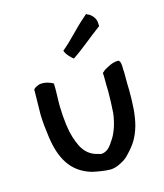

<svg xmlns="http://www.w3.org/2000/svg" viewBox="-113 -864 791 925"><g transform="rotate(-15 283.0 -401.5)"><path d="M66 -367C67 -329 71 -292 76 -257C91 -143 134 -65 235 -36C259 -31 296 -24 325 -24C339 -25 352 -28 365 -34C388 -45 405 -54 421 -73C456 -110 476 -138 493 -196C507 -250 509 -300 509 -371C508 -391 508 -408 508 -421V-450C508 -457 508 -464 507 -472C507 -493 507 -515 495 -521C461 -520 443 -506 422 -495L408 -483C409 -473 409 -461 409 -450C409 -434 409 -413 410 -390C410 -347 408 -319 406 -283C400 -234 385 -192 368 -165C359 -152 347 -131 335 -122C328 -116 314 -108 300 -108C298 -108 294 -109 289 -111C248 -119 223 -142 206 -174C191 -204 179 -240 173 -286C169 -316 167 -346 166 -378C165 -409 169 -465 167 -495C151 -504 130 -512 104 -510C91 -509 63 -495 68 -486C68 -448 66 -402 66 -367ZM252 -636C255 -619 279 -595 291 -586C344 -621 392 -664 444 -702L449 -705L448 -724C448 -744 426 -771 407 -775L404 -779L387 -764C340 -724 300 -675 252 -636Z"/></g></svg>

Font: Hussar Pisanka
Style: Regular
Weight: 400
Designer: Robert Jablonski
Foundry: Cannot Into Space Fonts
Version: Version 1.070